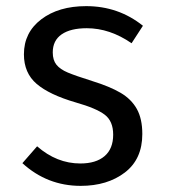

<svg xmlns="http://www.w3.org/2000/svg" viewBox="-20 -594 551 626"><path d="M446 -510 409 -453Q338 -502 263 -502Q210 -502 181 -482Q152 -462 152 -423Q152 -398 164 -383Q176 -368 201 -357.5Q226 -347 280 -330Q338 -312 373 -291.5Q408 -271 426 -239Q444 -207 444 -157Q444 -75 387 -31.5Q330 12 243 12Q134 12 53 -62L101 -117Q165 -61 242 -61Q293 -61 321 -85Q349 -109 349 -155Q349 -199 321.5 -220Q294 -241 227 -260Q141 -285 99.5 -320.5Q58 -356 58 -417Q58 -488 114.5 -531Q171 -574 261 -574Q366 -574 446 -510Z"/></svg>

Font: FiraGO
Style: Regular
Weight: 400
Designer: bBox Type
Foundry: bBox Type GmbH
Version: Version 1.001;April 20, 2020;FontCreator 12.0.0.2555 64-bit